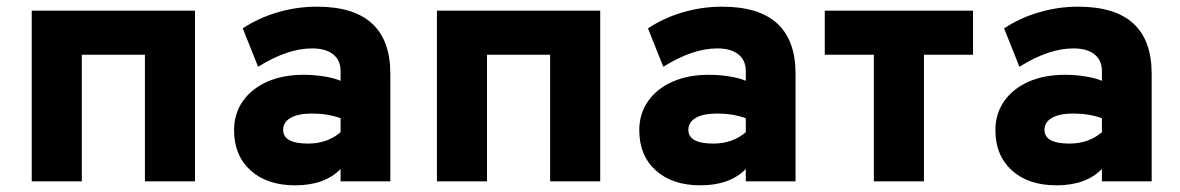

<svg xmlns="http://www.w3.org/2000/svg" viewBox="-20 -543 3534 575"><path d="M75 0V-511H564V0H414V-379H225V0Z M864 12Q779.5 12 730.2 -32.8Q681 -77.5 681 -153Q681 -202.5 707.2 -240Q733.5 -277.5 780.2 -298.2Q827 -319 889 -319Q920 -319 950.2 -314.2Q980.5 -309.5 1000 -301V-330Q1000 -362.5 977.8 -380.2Q955.5 -398 915 -398Q840.5 -398 753 -343L707 -458Q754.5 -489.5 811.8 -506.2Q869 -523 929 -523Q1149 -523 1149 -322V0H1000V-37Q952.5 12 864 12ZM903 -113Q960 -113 1000 -147V-189Q961 -203 914 -203Q873.5 -203 850.8 -190.2Q828 -177.5 828 -154Q828 -113 903 -113Z M1288.5 0V-511H1777.5V0H1627.5V-379H1438.5V0Z M2077.5 12Q1993 12 1943.8 -32.8Q1894.5 -77.5 1894.5 -153Q1894.5 -202.5 1920.8 -240Q1947 -277.5 1993.8 -298.2Q2040.5 -319 2102.5 -319Q2133.5 -319 2163.8 -314.2Q2194 -309.5 2213.5 -301V-330Q2213.5 -362.5 2191.2 -380.2Q2169 -398 2128.5 -398Q2054 -398 1966.5 -343L1920.5 -458Q1968 -489.5 2025.2 -506.2Q2082.5 -523 2142.5 -523Q2362.5 -523 2362.5 -322V0H2213.5V-37Q2166 12 2077.5 12ZM2116.5 -113Q2173.5 -113 2213.5 -147V-189Q2174.5 -203 2127.5 -203Q2087 -203 2064.2 -190.2Q2041.5 -177.5 2041.5 -154Q2041.5 -113 2116.5 -113Z M2597 0V-379H2450V-511H2894V-379H2747V0Z M3144 12Q3059.5 12 3010.2 -32.8Q2961 -77.5 2961 -153Q2961 -202.5 2987.2 -240Q3013.5 -277.5 3060.2 -298.2Q3107 -319 3169 -319Q3200 -319 3230.2 -314.2Q3260.5 -309.5 3280 -301V-330Q3280 -362.5 3257.8 -380.2Q3235.5 -398 3195 -398Q3120.5 -398 3033 -343L2987 -458Q3034.5 -489.5 3091.8 -506.2Q3149 -523 3209 -523Q3429 -523 3429 -322V0H3280V-37Q3232.5 12 3144 12ZM3183 -113Q3240 -113 3280 -147V-189Q3241 -203 3194 -203Q3153.5 -203 3130.8 -190.2Q3108 -177.5 3108 -154Q3108 -113 3183 -113Z"/></svg>

Font: Overpass Black
Style: Regular
Weight: 900
Designer: Delve Withrington, Dave Bailey, Thomas Jockin
Foundry: Delve Fonts LLC
Version: Version 4.000; ttfautohint (v1.8.3)